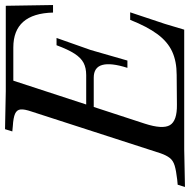

<svg xmlns="http://www.w3.org/2000/svg" viewBox="-45 -737 756 764"><g transform="rotate(-90 333.0 -355.0)"><path d="M-29 3 -20 -26 1 -28Q36 -32 56 -38Q76 -44 86.5 -57.5Q97 -71 105 -94L271 -607Q281 -636 279.5 -651Q278 -666 262.5 -673Q247 -680 213 -682L192 -684L201 -713L352 -710H692L695 -522H665Q661 -680 526 -680H394L223 -157Q200 -86 217 -57Q234 -28 299 -29L417 -30Q471 -30 510 -48Q549 -66 579 -106.5Q609 -147 636 -215H666L620 -77L597 0H121ZM445 -226Q466 -292 456.5 -326Q447 -360 406 -360H254L263 -390H416Q445 -390 465 -400.5Q485 -411 501.5 -436.5Q518 -462 535 -508H564L516 -372L474 -226Z"/></g></svg>

Font: Baskervville Medium
Style: Italic
Weight: 500
Italic angle: -18°
Version: Version 1.100